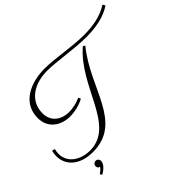

<svg xmlns="http://www.w3.org/2000/svg" viewBox="-223 -1003 1539 1539"><g transform="rotate(-45 547.0 -233.5)"><path d="M1101 -715C1021 -663 926 -647 824 -647C688 -647 529 -681 409 -681C259 -681 91 -615 91 -439C91 -321 185 -264 284 -264C342 -264 402 -280 446 -305L436 -325C393 -305 347 -295 306 -295C209 -295 145 -350 145 -440C145 -568 252 -654 412 -654C522 -654 690 -622 824 -622C930 -622 1030 -638 1114 -693ZM756 -592C502 -377 491 42 204 42C105 42 6 -11 6 -119C6 -136 9 -152 13 -166L-12 -173C-17 -158 -20 -139 -20 -119C-20 -14 62 67 212 67C552 67 551 -312 771 -579ZM177 131C161 131 146 144 146 162C146 175 153 188 168 191C162 203 139 222 124 232L137 248C169 230 208 197 208 162C208 146 195 131 177 131Z"/></g></svg>

Font: Parisienne
Style: Regular
Weight: 400
Designer: Astigmatic (AOETI)
Foundry: Astigmatic (AOETI)
Version: Version 1.000